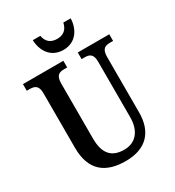

<svg xmlns="http://www.w3.org/2000/svg" viewBox="-216 -1042 1072 1177"><g transform="rotate(-30 319.5 -453.5)"><path d="M335 -771C424 -771 467 -842 469 -917H417C407 -869 377 -849 335 -849C293 -849 263 -869 254 -917H201C203 -842 246 -771 335 -771ZM325 10C474 10 544 -74 544 -208V-599C544 -659 569 -667 605 -667H625V-714H402V-667H422C456 -667 482 -659 482 -603V-210C482 -114 434 -55 352 -55C271 -55 219 -95 219 -210V-599C219 -659 245 -667 280 -667H300V-714H14V-667H34C68 -667 95 -659 95 -603V-217C95 -53 185 10 325 10Z"/></g></svg>

Font: Noto Serif Condensed Semi
Style: Regular
Weight: 600
Width: 3
Designer: Monotype Design Team
Foundry: Monotype Imaging Inc.
Version: Version 1.002